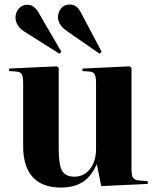

<svg xmlns="http://www.w3.org/2000/svg" viewBox="-20 -820 699 854"><path d="M422.9 -581.1 275.9 -683.1Q237.8 -710.4 237.8 -743.2Q237.8 -765.1 251.5 -782.5Q265.1 -799.8 290 -799.8Q321.8 -799.8 338.9 -766.1L432.1 -589.8ZM244.1 -581.1 85.9 -681.2Q68.8 -691.9 58.8 -708.5Q48.8 -725.1 48.8 -742.2Q48.8 -762.7 62.7 -780.8Q76.7 -798.8 102.1 -798.8Q130.9 -798.8 150.9 -765.1L252.9 -589.8ZM250 14.2Q168.5 14.2 125.7 -32.2Q83 -78.6 83 -169.9V-449.2Q83 -480 76.7 -490.2Q70.3 -500.5 50.8 -502L20 -503.9L21 -515.1L232.9 -524.9L241.2 -518.1V-157.2Q241.2 -85.9 256.3 -60.1Q271.5 -34.2 311 -34.2Q353.5 -34.2 380.4 -68.4Q407.2 -102.5 407.2 -157.2V-448.2Q407.2 -477.5 401.4 -489Q395.5 -500.5 377 -502L346.2 -503.9L347.2 -515.1L557.1 -524.9L564.9 -518.1V-67.9Q564.9 -40.5 571.5 -29.8Q578.1 -19 599.1 -17.1L637.2 -14.2V-2L430.2 7.8L411.1 -87.9H409.2Q385.3 -33.7 346.9 -9.8Q308.6 14.2 250 14.2Z"/></svg>

Font: Display Regular
Style: Bold
Weight: 700
Designer: Latin by Veronika Burian and Jose Scaglione. Greek by Irene Vlachou. Cyrillic by Vera Evstafieva.
Foundry: TypeTogether
Version: Version 3.002